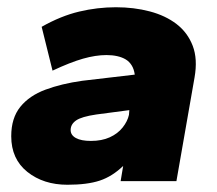

<svg xmlns="http://www.w3.org/2000/svg" viewBox="-20 -500 600 530"><path d="M166 10Q100 10 55.5 -25.5Q11 -61 11 -124Q11 -174 36 -205Q61 -236 105.5 -252.5Q150 -269 207 -277L352 -294Q350 -309 343.5 -319.5Q337 -330 327 -336Q317 -342 303.5 -345Q290 -348 274 -348Q244 -348 209 -338Q174 -328 125 -305L95 -426Q148 -456 198.5 -468Q249 -480 300 -480Q350 -480 393.5 -468.5Q437 -457 467.5 -433.5Q498 -410 512 -373.5Q526 -337 517 -286L467 0H313L320 -42Q290 -13 255.5 -1.5Q221 10 166 10ZM231 -111Q261 -111 283 -121Q305 -131 318.5 -148Q332 -165 336 -183L337 -196L246 -184Q205 -178 190 -167.5Q175 -157 175 -141Q175 -127 189.5 -119Q204 -111 231 -111Z"/></svg>

Font: Gantari ExtraBold
Style: Italic
Weight: 800
Italic angle: -10°
Designer: Anugrah Pasau
Foundry: Lafontype
Version: Version 1.000